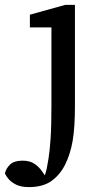

<svg xmlns="http://www.w3.org/2000/svg" viewBox="-84 -528 432 784"><path d="M34 236Q2 236 -18 226Q-38 216 -49 203Q-60 190 -64 180Q-59 159 -42.5 143.5Q-26 128 8 128Q38 128 57 141Q76 154 88 172L99 188Q104 174 107 159.5Q110 145 114 120Q119 90 122.5 39Q126 -12 126 -96V-416H38V-468L182 -508H222V-96Q222 -6 212.5 48Q203 102 182 144Q161 186 126 211Q91 236 34 236Z"/></svg>

Font: Source Serif 4 Caption
Style: Regular
Weight: 400
Designer: Frank Grießhammer
Foundry: Adobe Systems Incorporated
Version: Version 4.004;hotconv 1.0.117;makeotfexe 2.5.65602